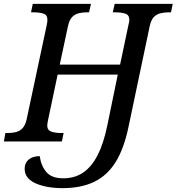

<svg xmlns="http://www.w3.org/2000/svg" viewBox="-41 -734 916 996"><path d="M283 242Q242 242 206 235.5Q170 229 143.5 217Q117 205 102 186.5Q87 168 87 142Q87 121 96.5 106.5Q106 92 123.5 84Q141 76 165 76Q172 126 199.5 158.5Q227 191 287 191Q346 191 390 161.5Q434 132 465.5 70.5Q497 9 516 -85L570 -347H258L208 -110Q207 -104 205.5 -96Q204 -88 204 -83Q204 -59 224.5 -51.5Q245 -44 276 -44H289L280 0H-21L-13 -44H0Q23 -44 42.5 -49Q62 -54 76 -69Q90 -84 97 -114L201 -602Q203 -609 204 -618Q205 -627 205 -631Q205 -656 185 -663Q165 -670 133 -670H120L129 -714H431L421 -670H408Q386 -670 366.5 -665Q347 -660 333 -645.5Q319 -631 312 -600L269 -399H582L625 -603Q627 -610 628.5 -618.5Q630 -627 630 -631Q630 -656 609.5 -663Q589 -670 557 -670H544L554 -714H855L846 -670H833Q811 -670 791 -665Q771 -660 757 -645.5Q743 -631 736 -600L625 -73Q602 37 559 106.5Q516 176 448 209Q380 242 283 242Z"/></svg>

Font: ET Text
Style: Italic
Weight: 470
Italic angle: -12°
Designer: Monotype Design Team
Foundry: Monotype Imaging Inc.
Version: Version 2.009